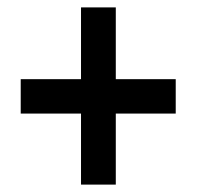

<svg xmlns="http://www.w3.org/2000/svg" viewBox="-20 -613 533 519"><path d="M293 -399V-593H199V-399H36V-306H199V-114H293V-306H455V-399Z"/></svg>

Font: Noto Sans Lao UI Cond SemBd
Style: Regular
Weight: 600
Width: 3
Designer: Monotype Design Team
Foundry: Monotype Imaging Inc.
Version: Version 2.000